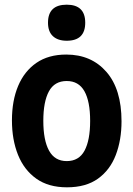

<svg xmlns="http://www.w3.org/2000/svg" viewBox="-20 -790 570 820"><path d="M266 10Q187 10 135 -27Q83 -64 57 -128.5Q31 -193 31 -276Q31 -360 57.5 -423Q84 -486 135.5 -521.5Q187 -557 263 -557Q370 -557 434.5 -483Q499 -409 499 -272Q499 -192 474.5 -128Q450 -64 398.5 -27Q347 10 266 10ZM265 -102Q317 -102 341 -146.5Q365 -191 365 -274Q365 -357 340.5 -400.5Q316 -444 265 -444Q213 -444 189 -400Q165 -356 165 -274Q165 -191 189.5 -146.5Q214 -102 265 -102ZM265 -616Q227 -616 206 -635.5Q185 -655 185 -693Q185 -770 265 -770Q344 -770 344 -693Q344 -616 265 -616Z"/></svg>

Font: Noto Sans Mono Condensed
Style: Bold
Weight: 700
Width: 3
Designer: Monotype Design Team
Foundry: Monotype Imaging Inc.
Version: Version 2.014